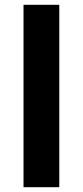

<svg xmlns="http://www.w3.org/2000/svg" viewBox="-20 -780 345 800"><path d="M227 0H78V-760H227Z"/></svg>

Font: Noto Sans Hebrew
Style: Bold
Weight: 700
Designer: Monotype Design Team
Foundry: Monotype Imaging Inc.
Version: Version 2.003